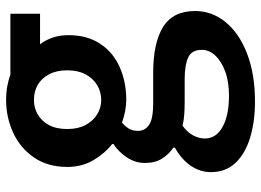

<svg xmlns="http://www.w3.org/2000/svg" viewBox="-133 -476 854 628"><g transform="rotate(-90 294.0 -162.0)"><path d="M276 245Q210 245 157.5 229Q105 213 75 181Q45 149 45 101Q45 66 65.5 35.5Q86 5 125 -17V-22Q104 -36 89.5 -58.5Q75 -81 75 -115Q75 -147 93.5 -174.5Q112 -202 137 -218V-222Q108 -244 85 -282Q62 -320 62 -369Q62 -433 93 -478Q124 -523 174 -546Q224 -569 281 -569Q306 -569 327 -565Q348 -561 364 -555H563V-458H463Q476 -442 484.5 -418Q493 -394 493 -365Q493 -304 465 -261.5Q437 -219 388.5 -197.5Q340 -176 281 -176Q265 -176 245.5 -179.5Q226 -183 207 -190Q195 -180 187.5 -168Q180 -156 180 -137Q180 -115 199.5 -101.5Q219 -88 270 -88H369Q468 -88 520 -55.5Q572 -23 572 49Q572 104 536 148.5Q500 193 433 219Q366 245 276 245ZM281 -258Q308 -258 330 -271.5Q352 -285 365 -309.5Q378 -334 378 -369Q378 -404 365 -428.5Q352 -453 330.5 -465.5Q309 -478 281 -478Q255 -478 233.5 -465.5Q212 -453 199 -429Q186 -405 186 -369Q186 -334 199 -309.5Q212 -285 233.5 -271.5Q255 -258 281 -258ZM295 160Q341 160 374.5 147.5Q408 135 426.5 115Q445 95 445 71Q445 38 420 26.5Q395 15 348 15H272Q250 15 231.5 13.5Q213 12 197 8Q175 24 165 43Q155 62 155 81Q155 118 193 139Q231 160 295 160Z"/></g></svg>

Font: Noto Sans HK Thin SemiBold
Style: Regular
Weight: 600
Version: Version 2.004-H2;hotconv 1.0.118;makeotfexe 2.5.65603